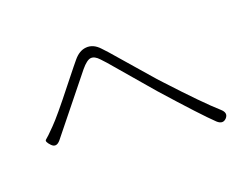

<svg xmlns="http://www.w3.org/2000/svg" viewBox="-91 -799 1182 918"><g transform="rotate(-20 500.0 -340.0)"><path d="M922 -72Q901 -50 875 -74Q819 -127 658 -308L480 -516Q468 -529 456 -542Q434 -566 414 -564Q394 -562 364 -526L139 -246Q115 -217 93 -240Q70 -264 80.5 -271.5Q91 -279 131 -320Q168 -357 264 -479L323 -553Q334 -567 346 -581Q375 -616 409 -619Q447 -623 479 -588Q492 -575 504 -561L677 -362Q689 -349 701 -336Q845 -180 915 -118Q942 -94 922 -72Z"/></g></svg>

Font: Resource Han Rounded KR Light
Style: Regular
Weight: 300
Designer: Cyano Hao (round all glyphs); Ryoko NISHIZUKA 西塚涼子 (kana, bopomofo & ideographs); Paul D. Hunt (Latin, Greek & Cyrillic)
Foundry: Cyano Hao
Version: 0.990